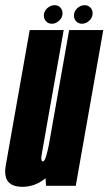

<svg xmlns="http://www.w3.org/2000/svg" viewBox="-49 -716 418 740"><path d="M128.5 0 126.5 -29Q86 4 38 4Q0 4 -16.5 -14.5Q-34 -35 -27 -77Q-12.5 -158 4.5 -255.5L65.5 -600H196.5L135.5 -256Q117 -150 112 -122Q107.5 -97.5 114 -94.5Q114.5 -94 116 -94Q123.5 -94 130 -118.5Q134.5 -134 139.5 -158.5L217.5 -600H349L243 0ZM151 -624.5Q137.5 -624.5 128.8 -633.5Q120 -642.5 120 -656Q120 -672 132.8 -684Q145.5 -696 161.5 -696Q175 -696 183.5 -687Q192 -678 192 -665Q192 -648.5 179.2 -636.5Q166.5 -624.5 151 -624.5ZM267 -624.5Q253.5 -624.5 244.8 -633.5Q236 -642.5 236 -656Q236 -672 248.5 -684Q261 -696 277.5 -696Q290.5 -696 299.2 -687Q308 -678 308 -665Q308 -648.5 295.2 -636.5Q282.5 -624.5 267 -624.5Z"/></svg>

Font: Anybody UltraCondensed Regular
Style: Bold Italic
Weight: 700
Width: 1
Italic angle: -10°
Designer: Tyler Finck
Foundry: Etcetera Type Company
Version: Version 1.010; ttfautohint (v1.8.3) -l 8 -r 50 -G 200 -x 14 